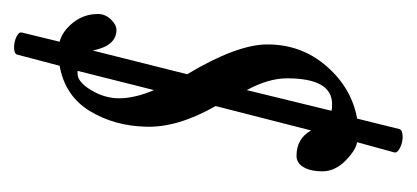

<svg xmlns="http://www.w3.org/2000/svg" viewBox="-182 -340 601 277"><g transform="rotate(-90 118.5 -201.5)"><path d="M70.8 74.2Q69.3 78.6 60.5 78.9Q51.8 79.1 43.9 75.2Q36.1 71.3 37.1 66.9L51.8 13.2Q40 11.2 24.9 -3.9Q9.8 -19 9.8 -37.1Q9.8 -53.2 15.6 -63.7Q21.5 -74.2 32.2 -74.2Q57.1 -74.2 68.8 -53.2L104 -190.9Q72.8 -245.6 74.2 -291Q75.2 -336.9 96.9 -372.6Q118.7 -408.2 162.1 -416L178.2 -477.1Q179.2 -481.4 187.7 -481.7Q196.3 -481.9 203.9 -478.3Q211.4 -474.6 210 -470.2L196.8 -416Q211.9 -412.1 224.4 -396.5Q236.8 -380.9 236.8 -360.8Q236.8 -350.1 229 -342Q221.2 -334 213.9 -334Q190.9 -334 184.1 -368.2L149.9 -231.9Q192.9 -160.2 192.9 -116.2Q192.9 -66.9 161.4 -30.8Q129.9 5.4 85.9 13.2ZM127 -279.8 154.8 -390.1H150.9Q138.7 -390.1 127 -370.6Q115.2 -351.1 115.2 -330.1Q115.2 -307.6 127 -279.8ZM106.9 -22.9Q144 -22.9 144 -87.9Q144 -114.7 127 -146L97.2 -23.9Q99.1 -22.9 106.9 -22.9Z"/></g></svg>

Font: Junicode SmCond Light
Style: Italic
Weight: 300
Width: 4
Italic angle: -11°
Designer: Peter S. Baker
Version: Version 2.206